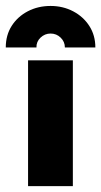

<svg xmlns="http://www.w3.org/2000/svg" viewBox="-55 -632 344 652"><path d="M40.3 0V-427.1H192.4V0ZM-35.4 -470.8Q-35.4 -512.5 -15.3 -544.1Q4.9 -575.7 39.6 -593.8Q74.3 -611.8 116.7 -611.8Q159 -611.8 193.8 -593.4Q228.5 -575 248.6 -543.4Q268.8 -511.8 268.8 -470.8H165.3Q165.3 -490.3 151 -504.2Q136.8 -518.1 116.7 -518.1Q97.2 -518.1 82.6 -504.2Q68.1 -490.3 68.8 -470.8Z"/></svg>

Font: Afacad Flux ExtraBold
Style: Regular
Weight: 800
Designer: Kristian Moeller
Foundry: Dicotype
Version: Version 1.100